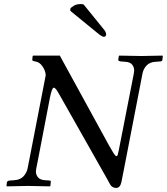

<svg xmlns="http://www.w3.org/2000/svg" viewBox="-20 -923 828 953"><path d="M583 -21Q576.7 9.8 557.1 9.8Q533.7 9.8 522.9 -14.2Q521.5 -17.1 518.1 -23.2Q514.6 -29.3 513.2 -32.2L273.9 -455.1Q272 -458.5 263.2 -473.1Q252.9 -487.8 247.1 -487.8Q237.8 -487.8 228 -439L168 -127Q166.5 -120.1 164.1 -107.4Q161.6 -94.7 160.2 -87.9Q158.2 -78.1 158.2 -73.2Q158.2 -54.7 168.9 -42.5Q179.7 -30.3 201.2 -28.8Q205.1 -28.3 213.6 -27.8Q222.2 -27.3 226.1 -26.9Q230 -26.9 231 -24.9Q233.4 -22.5 231.9 -19L230 0L228 2Q138.2 0 124 0H110.8Q90.3 0 14.2 2L12.2 0Q12.7 -2.9 13.2 -9Q13.7 -15.1 14.2 -18.1Q15.6 -25.4 27.8 -26.9Q31.7 -27.3 40.5 -27.8Q49.3 -28.3 53.2 -28.8Q80.6 -30.8 96.4 -47.6Q112.3 -64.5 117.2 -87.9Q118.7 -94.7 121.1 -108.2Q123.5 -121.6 125 -127.9L207 -549.8Q206.1 -571.3 190.7 -593.8Q175.3 -616.2 153.8 -618.2Q140.1 -620.1 140.1 -626Q140.6 -628.9 141.1 -635.5Q141.6 -642.1 142.1 -645L145 -647H276.9L520 -203.1Q525.9 -193.8 533.4 -180.2Q541 -166.5 543.9 -162.1Q553.2 -147.9 558.1 -147.9Q562 -147.9 564.2 -154.3Q566.4 -160.6 569.8 -178.2L636.2 -517.1Q637.7 -523.4 640.1 -537.1Q642.6 -550.8 644 -557.1Q646 -566.9 646 -571.8Q646 -590.3 635.7 -602.5Q625.5 -614.7 603 -616.2Q599.1 -616.7 591.1 -617.2Q583 -617.7 579.1 -618.2Q575.2 -618.2 570.8 -620.6Q566.4 -623 566.9 -626Q567.4 -628.9 568.4 -635.5Q569.3 -642.1 569.8 -645L571.8 -647Q661.6 -645 682.1 -645Q696.3 -645 786.1 -647L788.1 -645Q787.6 -642.1 787.1 -635.5Q786.6 -628.9 786.1 -626Q786.1 -622.6 783 -620.4Q779.8 -618.2 776.9 -618.2Q772.5 -617.7 763.4 -617.2Q754.4 -616.7 750 -616.2Q723.1 -614.3 707.5 -597.9Q691.9 -581.5 687 -557.1Q685.5 -550.3 683.1 -536.6Q680.7 -522.9 679.2 -516.1L599.1 -103Q596.7 -89.8 591.1 -62.3Q585.4 -34.7 583 -21ZM395 -900.9 497.1 -774.9Q506.8 -762.7 506.8 -751Q506.8 -746.6 503.4 -743.4Q500 -740.2 495.1 -740.2Q486.3 -740.2 462.9 -759.8L329.1 -869.1V-879.9Q333.5 -887.2 347.2 -895Q360.8 -902.8 379.9 -902.8Q389.2 -902.8 395 -900.9Z"/></svg>

Font: Common Serif
Style: Italic
Weight: 400
Italic angle: -12°
Designer: Philipp H. Poll, Khaled Hosny
Foundry: Stefan Peev, Context Ltd.
Version: Version 1.026